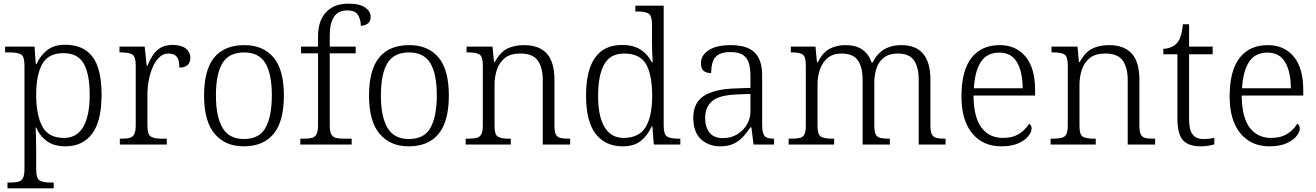

<svg xmlns="http://www.w3.org/2000/svg" viewBox="-20 -791 7206 1051"><path d="M21 240V208H39Q65 208 81.5 203.5Q98 199 106 183Q114 167 114 133V-433Q114 -481 96 -492.5Q78 -504 35 -504H8V-536H169L176 -440H180Q200 -486 237.5 -516Q275 -546 337 -546Q437 -546 486.5 -480Q536 -414 536 -273Q536 -127 484 -58.5Q432 10 338 10Q277 10 238 -17.5Q199 -45 178 -93H175Q176 -72 177 -41Q178 -10 178 25V136Q178 185 196.5 196.5Q215 208 254 208H274V240ZM330 -36Q401 -36 436 -97Q471 -158 471 -271Q471 -385 438.5 -442.5Q406 -500 328 -500Q244 -500 211 -440Q178 -380 178 -274Q178 -162 211.5 -99Q245 -36 330 -36Z M636 0V-32H648Q674 -32 690.5 -36.5Q707 -41 715 -57Q723 -73 723 -107V-433Q723 -481 704.5 -492.5Q686 -504 643 -504H634V-536H772L783 -431H787Q799 -461 815.5 -487Q832 -513 858 -529Q884 -545 925 -545Q972 -545 997 -525.5Q1022 -506 1022 -474Q1022 -451 1008 -436Q994 -421 962 -421Q962 -463 947.5 -480.5Q933 -498 902 -498Q873 -498 851.5 -477Q830 -456 815.5 -422.5Q801 -389 794 -350Q787 -311 787 -274V-104Q787 -55 805.5 -43.5Q824 -32 862 -32H893V0Z M1314 10Q1213 10 1155 -58.5Q1097 -127 1097 -268Q1097 -408 1152.5 -476Q1208 -544 1318 -544Q1420 -544 1477 -477Q1534 -410 1534 -268Q1534 -127 1478 -58.5Q1422 10 1314 10ZM1315 -30Q1400 -30 1434 -92.5Q1468 -155 1468 -268Q1468 -387 1432.5 -445.5Q1397 -504 1317 -504Q1233 -504 1197.5 -445Q1162 -386 1162 -268Q1162 -153 1198 -91.5Q1234 -30 1315 -30Z M1624 0V-32H1646Q1672 -32 1688.5 -36.5Q1705 -41 1713 -57Q1721 -73 1721 -107V-499H1628V-536H1721V-592Q1721 -678 1765 -724.5Q1809 -771 1886 -771Q1950 -771 1979.5 -749.5Q2009 -728 2009 -699Q2009 -675 1993.5 -662.5Q1978 -650 1955 -650Q1955 -683 1940 -708.5Q1925 -734 1881 -734Q1831 -734 1808 -698.5Q1785 -663 1785 -597V-536H1927V-499H1785V-107Q1785 -73 1793 -57Q1801 -41 1817.5 -36.5Q1834 -32 1860 -32H1905V0Z M2217 10Q2116 10 2058 -58.5Q2000 -127 2000 -268Q2000 -408 2055.5 -476Q2111 -544 2221 -544Q2323 -544 2380 -477Q2437 -410 2437 -268Q2437 -127 2381 -58.5Q2325 10 2217 10ZM2218 -30Q2303 -30 2337 -92.5Q2371 -155 2371 -268Q2371 -387 2335.5 -445.5Q2300 -504 2220 -504Q2136 -504 2100.5 -445Q2065 -386 2065 -268Q2065 -153 2101 -91.5Q2137 -30 2218 -30Z M2529 0V-32H2543Q2572 -32 2589.5 -36.5Q2607 -41 2615 -56.5Q2623 -72 2623 -105V-433Q2623 -481 2605 -492.5Q2587 -504 2549 -504H2534V-536H2676L2684 -452H2689Q2719 -507 2758 -525.5Q2797 -544 2849 -544Q2931 -544 2973 -498Q3015 -452 3015 -353V-105Q3015 -72 3022 -56.5Q3029 -41 3045.5 -36.5Q3062 -32 3091 -32H3101V0H2951V-354Q2951 -420 2924 -459Q2897 -498 2829 -498Q2774 -498 2743.5 -473.5Q2713 -449 2700 -409.5Q2687 -370 2687 -326V-102Q2687 -54 2705 -43Q2723 -32 2766 -32H2776V0Z M3389 10Q3293 10 3240.5 -58.5Q3188 -127 3188 -267Q3188 -545 3386 -545Q3447 -545 3487 -519Q3527 -493 3548 -450H3553Q3551 -476 3550 -505Q3549 -534 3549 -557V-655Q3549 -705 3530.5 -716.5Q3512 -728 3474 -728H3458V-760H3613V-103Q3613 -55 3631.5 -43.5Q3650 -32 3693 -32H3704V0H3559L3551 -100H3548Q3526 -51 3489 -20.5Q3452 10 3389 10ZM3396 -36Q3479 -37 3514.5 -96Q3550 -155 3550 -266Q3550 -380 3517 -439Q3484 -498 3396 -498Q3320 -498 3287 -438Q3254 -378 3254 -265Q3254 -152 3290.5 -93.5Q3327 -35 3396 -36Z M3923 10Q3860 10 3817.5 -28.5Q3775 -67 3775 -148Q3775 -227 3831.5 -265Q3888 -303 4005 -307L4088 -310V-372Q4088 -411 4080.5 -441Q4073 -471 4049.5 -488.5Q4026 -506 3978 -506Q3935 -506 3912 -491.5Q3889 -477 3881 -451Q3873 -425 3873 -391Q3845 -391 3831 -403.5Q3817 -416 3817 -446Q3817 -488 3859 -516Q3901 -544 3980 -544Q4070 -544 4111 -503.5Q4152 -463 4152 -379V-112Q4152 -64 4164 -48Q4176 -32 4213 -32H4217V0H4105L4093 -94H4088Q4071 -69 4050 -45Q4029 -21 3998.5 -5.5Q3968 10 3923 10ZM3938 -35Q3982 -35 4016 -56Q4050 -77 4069 -110Q4088 -143 4088 -181V-277L4014 -274Q3915 -270 3877.5 -237Q3840 -204 3840 -145Q3840 -96 3863.5 -65.5Q3887 -35 3938 -35Z M4297 0V-32H4314Q4343 -32 4360 -36.5Q4377 -41 4384 -56.5Q4391 -72 4391 -105V-433Q4391 -481 4374 -492.5Q4357 -504 4319 -504H4309V-536H4444L4452 -450H4457Q4482 -503 4520.5 -523.5Q4559 -544 4608 -544Q4666 -544 4701 -519Q4736 -494 4751 -449H4757Q4803 -544 4914 -544Q5073 -544 5073 -355V-105Q5073 -72 5080.5 -56.5Q5088 -41 5104.5 -36.5Q5121 -32 5150 -32H5156V0H5009V-354Q5009 -423 4983 -460.5Q4957 -498 4895 -498Q4848 -498 4819.5 -476.5Q4791 -455 4778.5 -419Q4766 -383 4766 -340V-105Q4766 -72 4773 -56.5Q4780 -41 4797 -36.5Q4814 -32 4843 -32H4851V0H4702V-354Q4702 -423 4676 -460.5Q4650 -498 4586 -498Q4540 -498 4511 -474Q4482 -450 4468.5 -411Q4455 -372 4455 -326V-102Q4455 -54 4473.5 -43Q4492 -32 4535 -32H4546V0Z M5461 10Q5360 10 5301.5 -61.5Q5243 -133 5243 -263Q5243 -404 5297.5 -474Q5352 -544 5452 -544Q5542 -544 5594 -481Q5646 -418 5646 -299V-268H5309Q5310 -149 5352.5 -92.5Q5395 -36 5470 -36Q5524 -36 5559.5 -59Q5595 -82 5613 -114Q5619 -111 5623 -104Q5627 -97 5627 -87Q5627 -69 5609 -46Q5591 -23 5554 -6.5Q5517 10 5461 10ZM5578 -308Q5578 -396 5547.5 -449.5Q5517 -503 5450 -503Q5382 -503 5349 -451.5Q5316 -400 5311 -308Z M5731 0V-32H5745Q5774 -32 5791.5 -36.5Q5809 -41 5817 -56.5Q5825 -72 5825 -105V-433Q5825 -481 5807 -492.5Q5789 -504 5751 -504H5736V-536H5878L5886 -452H5891Q5921 -507 5960 -525.5Q5999 -544 6051 -544Q6133 -544 6175 -498Q6217 -452 6217 -353V-105Q6217 -72 6224 -56.5Q6231 -41 6247.5 -36.5Q6264 -32 6293 -32H6303V0H6153V-354Q6153 -420 6126 -459Q6099 -498 6031 -498Q5976 -498 5945.5 -473.5Q5915 -449 5902 -409.5Q5889 -370 5889 -326V-102Q5889 -54 5907 -43Q5925 -32 5968 -32H5978V0Z M6553 10Q6485 10 6455 -24Q6425 -58 6425 -143V-494H6348V-524Q6367 -524 6386 -531Q6405 -538 6419 -551Q6433 -565 6442 -590Q6451 -615 6455 -658H6489V-536H6618V-494H6489V-137Q6489 -80 6508.5 -55Q6528 -30 6566 -30Q6583 -30 6597 -31.5Q6611 -33 6627 -36V-1Q6613 4 6592.5 7Q6572 10 6553 10Z M6929 10Q6828 10 6769.5 -61.5Q6711 -133 6711 -263Q6711 -404 6765.5 -474Q6820 -544 6920 -544Q7010 -544 7062 -481Q7114 -418 7114 -299V-268H6777Q6778 -149 6820.5 -92.5Q6863 -36 6938 -36Q6992 -36 7027.5 -59Q7063 -82 7081 -114Q7087 -111 7091 -104Q7095 -97 7095 -87Q7095 -69 7077 -46Q7059 -23 7022 -6.5Q6985 10 6929 10ZM7046 -308Q7046 -396 7015.5 -449.5Q6985 -503 6918 -503Q6850 -503 6817 -451.5Q6784 -400 6779 -308Z"/></svg>

Font: Noto Serif Sinhala Light
Style: Regular
Weight: 300
Designer: Jelle Bosma - Monotype Design Team
Foundry: Monotype Imaging Inc.
Version: Version 2.007; ttfautohint (v1.8.4.7-5d5b)